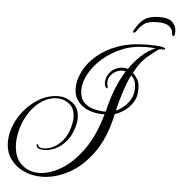

<svg xmlns="http://www.w3.org/2000/svg" viewBox="-54 -766 816 865"><g transform="rotate(5 354.5 -333.5)"><path d="M633 -715Q675 -715 692 -697.5Q709 -680 709 -655Q709 -648 707.5 -641.5Q706 -635 702 -635Q695 -635 695 -648Q695 -665 679 -678Q663 -691 628 -691Q586 -691 568 -679Q550 -667 535 -644Q530 -635 524 -635Q516 -635 521 -644Q541 -682 565.5 -698.5Q590 -715 633 -715ZM166 48Q120 48 83 30.5Q46 13 23.5 -19Q1 -51 1 -96Q1 -109 3 -122.5Q5 -136 9 -150Q23 -196 53.5 -234.5Q84 -273 125 -296.5Q166 -320 211 -320Q245 -320 275 -297Q305 -274 305 -228Q305 -210 299 -189Q286 -145 262.5 -119.5Q239 -94 213.5 -83.5Q188 -73 167 -73Q137 -73 132 -87Q129 -95 133.5 -96Q138 -97 139 -91Q141 -80 165 -80Q182 -80 204 -89.5Q226 -99 247 -122.5Q268 -146 280 -188Q286 -211 286 -229Q286 -271 261 -290.5Q236 -310 207 -310Q169 -310 136.5 -288.5Q104 -267 81 -232Q58 -197 47 -156Q38 -122 38 -93Q38 -32 70.5 0Q103 32 152 32Q198 32 250.5 1.5Q303 -29 349.5 -93Q396 -157 424 -257Q390 -255 357.5 -266Q325 -277 304.5 -301.5Q284 -326 284 -363Q284 -399 303 -438Q322 -477 360 -510.5Q398 -544 454.5 -565Q511 -586 587 -586Q613 -586 633 -585Q653 -584 665 -579Q670 -579 670 -575Q670 -570 663 -570Q663 -570 660.5 -570.5Q658 -571 653 -571Q644 -571 639 -567Q616 -551 588.5 -527Q561 -503 535 -454Q549 -440 557.5 -425Q566 -410 566 -382Q566 -348 551 -324Q536 -300 514 -284.5Q492 -269 470 -262Q446 -151 396 -83Q346 -15 285 16.5Q224 48 166 48ZM428 -269Q440 -321 457 -366.5Q474 -412 502 -458Q498 -459 494.5 -459.5Q491 -460 487 -460Q473 -460 457.5 -452Q442 -444 431 -427Q427 -422 425.5 -414.5Q424 -407 424 -400Q424 -390 427 -384Q427 -384 427 -378Q427 -372 421 -376Q413 -384 413 -400Q413 -416 421 -432Q434 -455 452.5 -464Q471 -473 489 -473Q501 -473 511 -470Q534 -504 563.5 -531.5Q593 -559 627 -573Q619 -574 607.5 -574.5Q596 -575 585 -575Q525 -575 474.5 -554Q424 -533 387 -499.5Q350 -466 330 -428.5Q310 -391 310 -357Q310 -322 327.5 -303Q345 -284 372 -276.5Q399 -269 428 -269ZM473 -278Q485 -282 503 -295.5Q521 -309 535.5 -331.5Q550 -354 550 -385Q550 -408 544.5 -420Q539 -432 528 -442Q499 -384 473 -278Z"/></g></svg>

Font: Gwendolyn
Style: Regular
Weight: 400
Designer: Robert E. Leuschke
Foundry: Robert E. Leuschke
Version: Version 1.010; ttfautohint (v1.8.3)